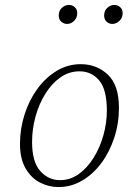

<svg xmlns="http://www.w3.org/2000/svg" viewBox="-20 -745 525 778"><path d="M217 13Q178 13 142.5 -5Q107 -23 84 -62Q61 -101 61 -162Q61 -223 79.5 -281Q98 -339 131.5 -385Q165 -431 210 -458Q255 -485 307 -485Q372 -485 417 -442.5Q462 -400 462 -308Q462 -245 443 -187Q424 -129 390.5 -84Q357 -39 312.5 -13Q268 13 217 13ZM223 -15Q265 -15 299.5 -40Q334 -65 359.5 -106Q385 -147 399 -197Q413 -247 413 -297Q413 -382 382 -419Q351 -456 302 -456Q260 -456 225 -431.5Q190 -407 164 -365.5Q138 -324 124 -273Q110 -222 110 -170Q110 -89 143 -52Q176 -15 223 -15ZM252 -648Q239 -648 228.5 -657Q218 -666 218 -682Q218 -702 231 -713.5Q244 -725 259 -725Q273 -725 283 -716Q293 -707 293 -692Q293 -673 280.5 -660.5Q268 -648 252 -648ZM435 -648Q422 -648 412 -657Q402 -666 402 -682Q402 -702 415 -713.5Q428 -725 443 -725Q457 -725 467 -716Q477 -707 477 -692Q477 -673 464 -660.5Q451 -648 435 -648Z"/></svg>

Font: Source Serif Pro Light
Style: Italic
Weight: 300
Italic angle: -12°
Designer: Frank Grießhammer
Foundry: Adobe Systems Incorporated
Version: Version 3.001;hotconv 1.0.111;makeotfexe 2.5.65597